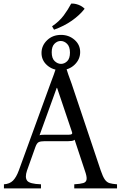

<svg xmlns="http://www.w3.org/2000/svg" viewBox="-20 -1053 675 1073"><path d="M543 -100Q555 -65 566 -49.5Q577 -34 592.5 -29.5Q608 -25 634 -23V0H395V-23Q429 -25 445.5 -30Q462 -35 464 -51Q466 -67 454 -100L397 -272Q392 -267 382 -265.5Q372 -264 361 -264H230Q208 -264 197 -259Q186 -254 178 -232L131 -100Q118 -62 131.5 -43.5Q145 -25 209 -23V0H2V-23Q34 -25 52.5 -43.5Q71 -62 85 -100L262 -586Q272 -612 281 -637Q290 -662 297 -688H346Q353 -662 361.5 -637Q370 -612 380 -586ZM363 -300Q376 -300 381 -303.5Q386 -307 381 -319L299 -562H297L201 -297Q206 -299 213 -299.5Q220 -300 229 -300ZM318 -661Q274 -661 243 -688.5Q212 -716 212 -757Q212 -798 243 -828Q274 -858 321 -858Q365 -858 396.5 -830.5Q428 -803 428 -762Q428 -721 396.5 -691Q365 -661 318 -661ZM321 -696Q340 -696 355.5 -711Q371 -726 371 -759Q371 -792 355 -808Q339 -824 319 -824Q300 -824 284.5 -808.5Q269 -793 269 -761Q269 -727 285.5 -711.5Q302 -696 321 -696ZM378 -1033Q398 -1034 419 -1026Q440 -1018 453 -1004Q425 -968 381.5 -937.5Q338 -907 282 -887L271 -906Q312 -934 336 -966.5Q360 -999 378 -1033Z"/></svg>

Font: Bona Nova SC
Style: Regular
Weight: 400
Designer: Mateusz Machalski
Foundry: Capitalics
Version: Version 4.001; ttfautohint (v1.8.4.7-5d5b)